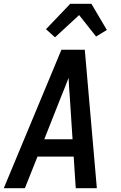

<svg xmlns="http://www.w3.org/2000/svg" viewBox="-23 -999 643 1019"><path d="M-3 0 303 -735H427L491 0H379L368 -168H176L109 0ZM212 -260H362L347 -490Q345 -514 343.5 -538Q342 -562 341 -586Q332 -562 322.5 -538Q313 -514 303 -490ZM269 -801 221 -844 350 -979H462L544 -840L487 -805L397 -919Z"/></svg>

Font: Iosevka Aile Semibold
Style: Italic
Weight: 600
Italic angle: -9°
Designer: Belleve Invis
Foundry: Belleve Invis
Version: Version 31.1.0; ttfautohint (v1.8.4)